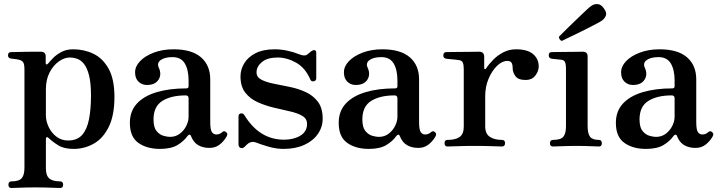

<svg xmlns="http://www.w3.org/2000/svg" viewBox="-20 -731 3585 958"><path d="M37 207Q22 207 22 191Q22 174 37 174Q75 174 88.5 158Q102 142 102 106V-384Q102 -412 95 -421Q88 -430 74 -433Q67 -435 53.5 -436.5Q40 -438 34 -439Q20 -441 20 -455Q20 -471 35 -471Q38 -471 59 -471.5Q80 -472 106.5 -472.5Q133 -473 155 -473Q177 -473 183 -473Q208 -473 208 -450V-417Q208 -410 212 -409.5Q216 -409 220 -414Q229 -425 245 -441.5Q261 -458 286 -471.5Q311 -485 345 -485Q400 -485 446.5 -462.5Q493 -440 522 -388Q551 -336 551 -247Q551 -155 522.5 -97.5Q494 -40 447.5 -14Q401 12 347 12Q300 12 271.5 -5.5Q243 -23 223 -42Q216 -49 212.5 -46.5Q209 -44 209 -37V109Q209 145 226 159.5Q243 174 280 174Q295 174 295 191Q295 207 280 207Q273 207 249.5 206Q226 205 199.5 204.5Q173 204 155 204Q138 204 113 204.5Q88 205 66.5 206Q45 207 37 207ZM320 -30Q365 -30 389.5 -57.5Q414 -85 424 -135.5Q434 -186 434 -253Q434 -316 424.5 -354Q415 -392 399.5 -411.5Q384 -431 365.5 -437.5Q347 -444 328 -444Q301 -444 273.5 -424.5Q246 -405 227.5 -369.5Q209 -334 209 -285V-155Q209 -127 222.5 -98Q236 -69 261 -49.5Q286 -30 320 -30Z M778 12Q713 12 670.5 -18Q628 -48 628 -118Q628 -176 663 -214Q698 -252 761.5 -271Q825 -290 910 -290Q921 -290 921 -301V-329Q921 -383 902 -414.5Q883 -446 841 -446Q802 -446 782 -431.5Q762 -417 772 -394Q788 -360 771 -333.5Q754 -307 713 -307Q688 -307 671 -323.5Q654 -340 654 -370Q654 -400 679 -426Q704 -452 747.5 -468.5Q791 -485 846 -485Q937 -485 983 -445Q1029 -405 1029 -335V-123Q1029 -83 1037.5 -71.5Q1046 -60 1059 -60Q1069 -60 1076.5 -63.5Q1084 -67 1088 -71Q1099 -82 1110 -70Q1115 -65 1114 -59Q1113 -53 1109 -47Q1095 -24 1074.5 -8.5Q1054 7 1025 7Q992 7 968.5 -7Q945 -21 933 -52Q930 -60 925 -59Q920 -58 916 -53Q897 -26 865 -7Q833 12 778 12ZM828 -48Q857 -48 878 -64.5Q899 -81 910 -104Q921 -127 921 -148V-240Q921 -255 907 -255Q834 -255 790 -227.5Q746 -200 746 -135Q746 -96 761 -77.5Q776 -59 795.5 -53.5Q815 -48 828 -48Z M1395 12Q1359 12 1322 1.5Q1285 -9 1260 -19Q1248 -24 1238.5 -23Q1229 -22 1221 -17Q1215 -13 1210.5 -8.5Q1206 -4 1201 1Q1191 11 1180.5 7Q1170 3 1170 -11V-150Q1170 -163 1181.5 -165Q1193 -167 1199 -157Q1274 -34 1397 -34Q1445 -34 1478.5 -54Q1512 -74 1512 -113Q1512 -139 1488 -153Q1464 -167 1426 -175.5Q1388 -184 1346 -194Q1304 -204 1266 -221Q1228 -238 1204 -268.5Q1180 -299 1180 -350Q1180 -384 1198.5 -415Q1217 -446 1255 -465.5Q1293 -485 1351 -485Q1384 -485 1416.5 -477.5Q1449 -470 1473 -460Q1501 -449 1513 -459Q1518 -463 1523.5 -467.5Q1529 -472 1534 -476Q1543 -482 1550.5 -480.5Q1558 -479 1558 -466V-341Q1558 -328 1546 -325.5Q1534 -323 1529 -333Q1504 -392 1458 -418Q1412 -444 1366 -444Q1314 -444 1287 -421.5Q1260 -399 1260 -370Q1260 -346 1284 -333.5Q1308 -321 1345.5 -313.5Q1383 -306 1425 -297.5Q1467 -289 1504.5 -272Q1542 -255 1566 -223.5Q1590 -192 1590 -139Q1590 -97 1566 -62.5Q1542 -28 1498 -8Q1454 12 1395 12Z M1820 12Q1755 12 1712.5 -18Q1670 -48 1670 -118Q1670 -176 1705 -214Q1740 -252 1803.5 -271Q1867 -290 1952 -290Q1963 -290 1963 -301V-329Q1963 -383 1944 -414.5Q1925 -446 1883 -446Q1844 -446 1824 -431.5Q1804 -417 1814 -394Q1830 -360 1813 -333.5Q1796 -307 1755 -307Q1730 -307 1713 -323.5Q1696 -340 1696 -370Q1696 -400 1721 -426Q1746 -452 1789.5 -468.5Q1833 -485 1888 -485Q1979 -485 2025 -445Q2071 -405 2071 -335V-123Q2071 -83 2079.5 -71.5Q2088 -60 2101 -60Q2111 -60 2118.5 -63.5Q2126 -67 2130 -71Q2141 -82 2152 -70Q2157 -65 2156 -59Q2155 -53 2151 -47Q2137 -24 2116.5 -8.5Q2096 7 2067 7Q2034 7 2010.5 -7Q1987 -21 1975 -52Q1972 -60 1967 -59Q1962 -58 1958 -53Q1939 -26 1907 -7Q1875 12 1820 12ZM1870 -48Q1899 -48 1920 -64.5Q1941 -81 1952 -104Q1963 -127 1963 -148V-240Q1963 -255 1949 -255Q1876 -255 1832 -227.5Q1788 -200 1788 -135Q1788 -96 1803 -77.5Q1818 -59 1837.5 -53.5Q1857 -48 1870 -48Z M2213 0Q2198 0 2198 -17Q2198 -33 2213 -33Q2254 -33 2274 -48Q2294 -63 2294 -99V-385Q2294 -407 2289.5 -418Q2285 -429 2271 -431Q2266 -432 2252 -433.5Q2238 -435 2224.5 -436Q2211 -437 2206 -438Q2192 -441 2192 -454Q2192 -471 2207 -471Q2210 -471 2233.5 -471.5Q2257 -472 2286.5 -472Q2316 -472 2340.5 -472.5Q2365 -473 2371 -473Q2396 -473 2396 -447V-391Q2396 -387 2399 -386Q2402 -385 2405 -389Q2420 -412 2442 -434Q2464 -456 2492.5 -470.5Q2521 -485 2554 -485Q2612 -485 2640 -461Q2668 -437 2668 -399Q2668 -377 2651.5 -354.5Q2635 -332 2602 -332Q2565 -332 2551.5 -351.5Q2538 -371 2538 -390Q2538 -410 2532 -418.5Q2526 -427 2511 -427Q2485 -427 2459.5 -402Q2434 -377 2417.5 -337.5Q2401 -298 2401 -252V-101Q2401 -63 2424.5 -48Q2448 -33 2484 -33Q2500 -33 2500 -17Q2500 0 2484 0Q2474 0 2437.5 -1.5Q2401 -3 2347 -3Q2301 -3 2262.5 -1.5Q2224 0 2213 0Z M2740 0Q2724 0 2724 -16Q2724 -33 2740 -33Q2778 -33 2791 -49Q2804 -65 2804 -101V-385Q2804 -413 2798.5 -422.5Q2793 -432 2779 -433Q2772 -434 2755.5 -435.5Q2739 -437 2732 -438Q2718 -441 2718 -455Q2718 -471 2733 -471Q2736 -471 2758 -471.5Q2780 -472 2807.5 -472Q2835 -472 2858 -472.5Q2881 -473 2887 -473Q2912 -473 2912 -450V-101Q2912 -65 2924 -49Q2936 -33 2968 -33Q2983 -33 2983 -16Q2983 0 2968 0Q2961 0 2941 -1Q2921 -2 2898 -2.5Q2875 -3 2857 -3Q2840 -3 2815 -2.5Q2790 -2 2768.5 -1Q2747 0 2740 0ZM2784 -527Q2777 -528 2772.5 -535Q2768 -542 2769 -548Q2772 -551 2787 -566Q2802 -581 2823.5 -602Q2845 -623 2867 -644Q2889 -665 2906.5 -681.5Q2924 -698 2931 -702Q2945 -712 2962.5 -710.5Q2980 -709 2993 -689Q3009 -668 3003 -653Q2997 -638 2983 -628Q2976 -623 2955 -612Q2934 -601 2906.5 -587Q2879 -573 2852 -560Q2825 -547 2806 -538Q2787 -529 2784 -527Z M3203 12Q3138 12 3095.5 -18Q3053 -48 3053 -118Q3053 -176 3088 -214Q3123 -252 3186.5 -271Q3250 -290 3335 -290Q3346 -290 3346 -301V-329Q3346 -383 3327 -414.5Q3308 -446 3266 -446Q3227 -446 3207 -431.5Q3187 -417 3197 -394Q3213 -360 3196 -333.5Q3179 -307 3138 -307Q3113 -307 3096 -323.5Q3079 -340 3079 -370Q3079 -400 3104 -426Q3129 -452 3172.5 -468.5Q3216 -485 3271 -485Q3362 -485 3408 -445Q3454 -405 3454 -335V-123Q3454 -83 3462.5 -71.5Q3471 -60 3484 -60Q3494 -60 3501.5 -63.5Q3509 -67 3513 -71Q3524 -82 3535 -70Q3540 -65 3539 -59Q3538 -53 3534 -47Q3520 -24 3499.5 -8.5Q3479 7 3450 7Q3417 7 3393.5 -7Q3370 -21 3358 -52Q3355 -60 3350 -59Q3345 -58 3341 -53Q3322 -26 3290 -7Q3258 12 3203 12ZM3253 -48Q3282 -48 3303 -64.5Q3324 -81 3335 -104Q3346 -127 3346 -148V-240Q3346 -255 3332 -255Q3259 -255 3215 -227.5Q3171 -200 3171 -135Q3171 -96 3186 -77.5Q3201 -59 3220.5 -53.5Q3240 -48 3253 -48Z"/></svg>

Font: Zen Old Mincho Black
Style: Regular
Weight: 900
Designer: Yoshimichi Ohira
Foundry: Positype
Version: Version 1.001